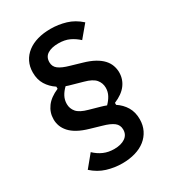

<svg xmlns="http://www.w3.org/2000/svg" viewBox="-206 -823 986 1094"><g transform="rotate(-30 287.0 -275.5)"><path d="M484 -10Q484 29 468.5 60.5Q453 92 425.5 114Q398 136 359 147.5Q320 159 273 159Q222 159 173 144Q124 129 83 92L148 13Q174 38 205 51.5Q236 65 274 65Q319 65 346 46.5Q373 28 373 -6Q373 -36 350.5 -53.5Q328 -71 281 -84L209 -105Q167 -117 138 -133Q109 -149 91.5 -168.5Q74 -188 66 -209.5Q58 -231 58 -254Q58 -299 84.5 -335Q111 -371 165 -394V-408Q130 -431 109.5 -464.5Q89 -498 89 -544Q89 -583 104.5 -614Q120 -645 148 -666.5Q176 -688 214.5 -699Q253 -710 300 -710Q351 -710 400 -695.5Q449 -681 491 -643L425 -564Q399 -588 369 -602Q339 -616 297 -616Q253 -616 226.5 -599.5Q200 -583 200 -548Q200 -519 222.5 -502Q245 -485 292 -472L364 -451Q406 -439 435 -423Q464 -407 482 -387.5Q500 -368 508 -345.5Q516 -323 516 -300Q516 -255 489.5 -219.5Q463 -184 408 -161V-148Q443 -125 463.5 -91Q484 -57 484 -10ZM406 -262Q406 -293 386.5 -316.5Q367 -340 315 -354L244 -374Q236 -376 228 -378.5Q220 -381 212 -384Q191 -364 179 -341.5Q167 -319 167 -292Q167 -262 186.5 -239Q206 -216 258 -202L329 -182Q337 -180 345.5 -177Q354 -174 362 -171Q382 -191 394 -213.5Q406 -236 406 -262Z"/></g></svg>

Font: IBM Plex Sans Hebrew SmBld
Style: Regular
Weight: 600
Designer: Mike Abbink, Paul van der Laan, Pieter van Rosmalen, Yanek Iontef
Foundry: Bold Monday
Version: Version 1.3